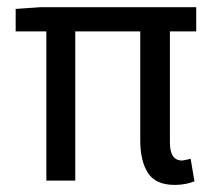

<svg xmlns="http://www.w3.org/2000/svg" viewBox="-20 -506 601 538"><path d="M490.2 -56.2Q493.2 -56.2 514.2 -61L524.9 2Q502 11.7 470.2 12.2Q416 12.2 394.5 -21.5Q373 -55.2 373 -112.8V-418H190.9V0H109.9V-418H23.9V-481L92.8 -485.8H529.8V-418H456.1V-106.9Q456.1 -56.2 490.2 -56.2Z"/></svg>

Font: SourceSansPro-Regular
Style: Regular
Weight: 400
Designer: Paul D. Hunt
Foundry: Adobe Systems Incorporated
Version: Version 1.050;PS Version 1.000;hotconv 1.0.70;makeotf.lib2.5